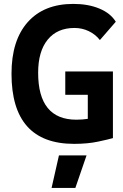

<svg xmlns="http://www.w3.org/2000/svg" viewBox="-20 -723 626 978"><path d="M357.4 9.8Q38.6 9.8 38.6 -347.7Q38.6 -517.1 121.1 -610.1Q203.6 -703.1 353.5 -703.1Q429.2 -703.1 486.1 -679.4Q543 -655.8 569.8 -612.3L488.8 -519Q466.3 -547.9 432.4 -564.2Q398.4 -580.6 359.4 -580.6Q271.5 -580.6 222.9 -521Q174.3 -461.4 174.3 -352.5Q174.3 -113.3 369.1 -113.3Q384.8 -113.3 399.4 -114.5Q414.1 -115.7 427.2 -117.7V-240.2H312.5V-358.9H555.2V-19.5Q533.7 -13.2 480 -1.7Q426.3 9.8 357.4 9.8ZM242.7 234.4 280.3 68.4H420.9L363.8 234.4Z"/></svg>

Font: Caskaydia Cove
Style: Bold
Weight: 700
Monospace: yes
Designer: Aaron Bell
Foundry: Saja Typeworks
Version: Version 4.300; ttfautohint (v1.8.3)